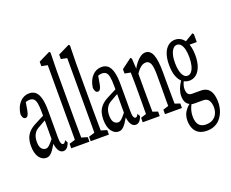

<svg xmlns="http://www.w3.org/2000/svg" viewBox="-176 -1177 2086 1737"><g transform="rotate(-20 866.5 -308.5)"><path d="M89.8 4.4Q50.8 4.4 22.9 -33.7Q-4.9 -71.8 -4.9 -146Q-4.9 -181.2 4.2 -212.2Q13.2 -243.2 38.3 -271.5Q63.5 -299.8 111.8 -323.2Q130.4 -333 148.4 -342.3Q166.5 -351.6 184.6 -360.4Q202.6 -369.1 220.7 -377.4V-334Q196.8 -322.3 173.8 -309.1Q150.9 -295.9 127.4 -282.7Q95.7 -266.1 81.3 -245.1Q66.9 -224.1 62.3 -202.9Q57.6 -181.6 57.6 -162.6Q57.6 -115.7 74.2 -95.5Q90.8 -75.2 114.3 -75.2Q126 -75.2 136.7 -81.8Q147.5 -88.4 164.6 -107.2Q181.6 -126 210 -161.6L220.2 -101.6H198.2Q176.8 -65.9 160.4 -42.5Q144 -19 127.7 -7.3Q111.3 4.4 89.8 4.4ZM256.8 0Q227.5 0 209.7 -33Q191.9 -65.9 191.9 -120.6V-126.5V-396.5Q191.9 -455.6 185.1 -487.1Q178.2 -518.6 163.3 -530Q148.4 -541.5 126 -541.5Q114.3 -541.5 98.4 -537.4Q82.5 -533.2 61.5 -521L91.8 -559.1L74.2 -456.5Q69.3 -429.2 60.5 -414.1Q51.8 -398.9 37.6 -398.9Q22.5 -398.9 14.2 -412.4Q5.9 -425.8 4.4 -448.2Q13.7 -516.6 51 -557.1Q88.4 -597.7 141.6 -597.7Q179.2 -597.7 202.9 -576.4Q226.6 -555.2 238.8 -509.8Q251 -464.4 251 -388.2V-132.3Q251 -93.8 258.1 -77.6Q265.1 -61.5 275.9 -61.5Q285.2 -61.5 291.7 -69.1Q298.3 -76.7 303.2 -88.4L318.4 -61.5Q305.7 -26.4 290.5 -13.2Q275.4 0 256.8 0Z M330.6 0V-43.5L410.2 -67.4H425.8L505.9 -43.5V0ZM386.7 0Q387.7 -41.5 387.9 -83.7Q388.2 -126 388.2 -168Q388.2 -210 388.2 -252.4V-779.3L330.6 -791V-834L440.9 -888.2L450.7 -878.4L447.3 -706.5V-252.4Q447.3 -210.9 447.8 -168.5Q448.2 -126 448.7 -84.2Q449.2 -42.5 449.7 0Z M518.1 0V-43.5L597.7 -67.4H613.3L693.4 -43.5V0ZM574.2 0Q575.2 -41.5 575.4 -83.7Q575.7 -126 575.7 -168Q575.7 -210 575.7 -252.4V-779.3L518.1 -791V-834L628.4 -888.2L638.2 -878.4L634.8 -706.5V-252.4Q634.8 -210.9 635.3 -168.5Q635.7 -126 636.2 -84.2Q636.7 -42.5 637.2 0Z M786.6 4.4Q747.6 4.4 719.7 -33.7Q691.9 -71.8 691.9 -146Q691.9 -181.2 700.9 -212.2Q710 -243.2 735.1 -271.5Q760.3 -299.8 808.6 -323.2Q827.1 -333 845.2 -342.3Q863.3 -351.6 881.3 -360.4Q899.4 -369.1 917.5 -377.4V-334Q893.6 -322.3 870.6 -309.1Q847.7 -295.9 824.2 -282.7Q792.5 -266.1 778.1 -245.1Q763.7 -224.1 759 -202.9Q754.4 -181.6 754.4 -162.6Q754.4 -115.7 771 -95.5Q787.6 -75.2 811 -75.2Q822.8 -75.2 833.5 -81.8Q844.2 -88.4 861.3 -107.2Q878.4 -126 906.7 -161.6L917 -101.6H895Q873.5 -65.9 857.2 -42.5Q840.8 -19 824.5 -7.3Q808.1 4.4 786.6 4.4ZM953.6 0Q924.3 0 906.5 -33Q888.7 -65.9 888.7 -120.6V-126.5V-396.5Q888.7 -455.6 881.8 -487.1Q875 -518.6 860.1 -530Q845.2 -541.5 822.8 -541.5Q811 -541.5 795.2 -537.4Q779.3 -533.2 758.3 -521L788.6 -559.1L771 -456.5Q766.1 -429.2 757.3 -414.1Q748.5 -398.9 734.4 -398.9Q719.2 -398.9 710.9 -412.4Q702.6 -425.8 701.2 -448.2Q710.4 -516.6 747.8 -557.1Q785.2 -597.7 838.4 -597.7Q876 -597.7 899.7 -576.4Q923.3 -555.2 935.5 -509.8Q947.8 -464.4 947.8 -388.2V-132.3Q947.8 -93.8 954.8 -77.6Q961.9 -61.5 972.7 -61.5Q981.9 -61.5 988.5 -69.1Q995.1 -76.7 1000 -88.4L1015.1 -61.5Q1002.4 -26.4 987.3 -13.2Q972.2 0 953.6 0Z M1019 0V-43.5L1095.7 -67.4H1111.8L1182.6 -43.5V0ZM1070.8 0Q1071.8 -27.3 1072 -72.8Q1072.3 -118.2 1072.8 -166.5Q1073.2 -214.8 1073.2 -252.4V-310.1Q1073.2 -343.3 1072.8 -367.9Q1072.3 -392.6 1072 -414.3Q1071.8 -436 1070.8 -460L1015.1 -470.7V-512.7L1113.3 -585.9L1124 -574.2L1132.3 -435.1V-433.1V-252.4Q1132.3 -214.8 1132.8 -166.5Q1133.3 -118.2 1133.8 -73.2Q1134.3 -28.3 1134.8 0ZM1233.4 0V-43.5L1310.1 -67.4H1325.7L1396.5 -43.5V0ZM1285.2 0Q1286.1 -22 1286.1 -54.7Q1286.1 -72.3 1286.1 -72.3Q1285.6 -75.2 1285.6 -102.1Q1285.6 -132.8 1286.1 -165.5Q1286.6 -198.2 1286.6 -252.4V-354Q1286.6 -436.5 1272.9 -467.8Q1259.3 -499 1228.5 -499Q1211.9 -499 1195.6 -490.7Q1179.2 -482.4 1162.1 -464.6Q1145 -446.8 1126 -416.5L1116.7 -462.4H1122.6Q1140.1 -498 1162.1 -525.6Q1184.1 -553.2 1208.3 -569.6Q1232.4 -585.9 1255.9 -585.9Q1301.8 -585.9 1323.7 -533.7Q1345.7 -481.4 1345.7 -364.3V-252.4Q1345.7 -213.9 1346.2 -165.3Q1346.7 -116.7 1347.2 -72.5Q1347.7 -28.3 1348.1 0Z M1541.5 271Q1494.1 271 1463.6 252.7Q1433.1 234.4 1418.2 200.4Q1403.3 166.5 1403.3 125Q1403.3 95.2 1412.1 69.6Q1420.9 43.9 1441.2 19.5Q1461.4 -4.9 1496.6 -29.3L1500.5 -21.5Q1486.3 1 1478 21.2Q1469.7 41.5 1465.6 61.5Q1461.4 81.5 1461.4 106Q1461.4 144.5 1472.7 168.9Q1483.9 193.4 1504.4 204.1Q1524.9 214.8 1552.2 214.8Q1591.3 214.8 1617.7 198.7Q1644 182.6 1657.5 155Q1670.9 127.4 1670.9 93.3Q1670.9 52.2 1654.5 26.1Q1638.2 0 1600.1 0H1518.1Q1508.8 0 1498.5 -1.2Q1488.3 -2.4 1480.5 -4.9V-8.3Q1453.6 -18.1 1440.2 -42Q1426.8 -65.9 1426.8 -104Q1426.8 -133.8 1439.2 -168.2Q1451.7 -202.6 1482.4 -250V-262.7L1506.3 -245.1Q1491.2 -217.8 1483.9 -196.3Q1476.6 -174.8 1476.6 -154.8Q1476.6 -121.6 1488.5 -105.7Q1500.5 -89.8 1525.9 -89.8H1610.8Q1649.9 -89.8 1674.6 -72Q1699.2 -54.2 1711.2 -20Q1723.1 14.2 1723.1 62.5Q1723.1 102.5 1711.4 139.6Q1699.7 176.8 1677.2 206.8Q1654.8 236.8 1620.6 253.9Q1586.4 271 1541.5 271ZM1546.4 -209Q1509.8 -209 1481 -231.2Q1452.1 -253.4 1436 -297.1Q1419.9 -340.8 1419.9 -405.8Q1419.9 -469.2 1436 -512.9Q1452.1 -556.6 1481.4 -579.6Q1510.7 -602.5 1547.4 -602.5Q1568.8 -602.5 1586.4 -595.5Q1604 -588.4 1619.4 -574.7Q1634.8 -561 1646.5 -540L1647.5 -537.6Q1660.2 -513.7 1667 -480.5Q1673.8 -447.3 1673.8 -405.8Q1673.8 -343.3 1657.2 -298.8Q1640.6 -254.4 1611.8 -231.7Q1583 -209 1546.4 -209ZM1544.9 -256.8Q1567.4 -256.8 1583.7 -276.9Q1600.1 -296.9 1608.4 -331.1Q1616.7 -365.2 1616.7 -409.2Q1616.7 -452.6 1608.6 -485.1Q1600.6 -517.6 1585.2 -535.4Q1569.8 -553.2 1548.3 -553.2Q1526.9 -553.2 1510.5 -534.2Q1494.1 -515.1 1485.4 -482.2Q1476.6 -449.2 1476.6 -404.3Q1476.6 -360.8 1484.9 -327.4Q1493.2 -293.9 1508.3 -275.4Q1523.4 -256.8 1544.9 -256.8ZM1619.6 -515.1V-547.4H1624L1716.3 -602.5L1726.6 -590.8V-515.1Z"/></g></svg>

Font: Scarab Serif
Style: Condensed
Weight: 400
Designer: John Roberts
Foundry: Scarab
Version: 1.0